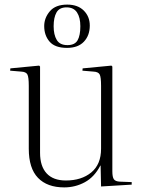

<svg xmlns="http://www.w3.org/2000/svg" viewBox="-20 -800 619 834"><path d="M259 14Q185 14 145 -27.5Q105 -69 105 -154V-427Q105 -465 99 -476.5Q93 -488 72 -489L24 -493L25 -503L150 -515L154 -511V-136Q154 -78 182.5 -47Q211 -16 266 -16Q334 -16 376.5 -51Q419 -86 419 -154V-427Q419 -465 413 -476.5Q407 -488 386 -489L338 -493L339 -503L464 -515L468 -511V-56Q468 -31 474.5 -21.5Q481 -12 500 -11L552 -9V2L419 10L417 -81H416Q390 -31 348.5 -8.5Q307 14 259 14ZM271 -592Q219 -592 195.5 -619Q172 -646 172 -687Q172 -722 196.5 -751Q221 -780 272 -780Q318 -780 344 -754Q370 -728 370 -689Q370 -646 344.5 -619Q319 -592 271 -592ZM273 -604Q305 -604 317 -625Q329 -646 329 -686Q329 -724 314.5 -746Q300 -768 269 -768Q238 -768 225.5 -746Q213 -724 213 -686Q213 -649 226.5 -626.5Q240 -604 273 -604Z"/></svg>

Font: Literata 72pt ExtraLight
Style: Regular
Weight: 200
Designer: Latin by Veronika Burian and Jose Scaglione. Greek by Irene Vlachou. Cyrillic by Vera Evstafieva.
Foundry: TypeTogether
Version: Version 3.002